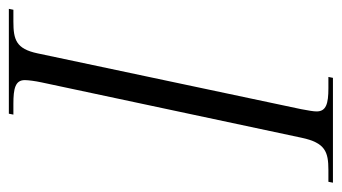

<svg xmlns="http://www.w3.org/2000/svg" viewBox="-206 -568 754 423"><g transform="rotate(90 170.5 -357.0)"><path d="M-21 0H210L212 -10H188C155 -10 136 -14 136 -35C136 -43 138 -58 141 -72L263 -645C274 -697 294 -704 334 -704H360L362 -714H131L129 -704H154C188 -704 205 -699 205 -678C205 -671 203 -660 200 -644L77 -63C67 -16 47 -10 7 -10H-19Z"/></g></svg>

Font: Noto Serif Display Condensed Light
Style: Italic
Weight: 300
Width: 3
Italic angle: -12°
Designer: Monotype Design Team
Foundry: Monotype Imaging Inc.
Version: Version 2.009